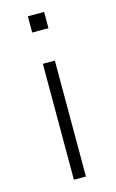

<svg xmlns="http://www.w3.org/2000/svg" viewBox="-110 -742 475 787"><g transform="rotate(-15 127.5 -348.0)"><path d="M93 -627V-696H162V-627ZM102 0V-492H153V0Z"/></g></svg>

Font: Nunito Sans 7pt ExtraLight
Style: Regular
Weight: 250
Designer: Vernon Adams
Foundry: Vernon Adams
Version: Version 3.101;gftools[0.9.27]